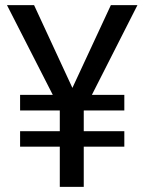

<svg xmlns="http://www.w3.org/2000/svg" viewBox="-20 -731 565 751"><path d="M466.3 -217.8V-157.2H307.6V0H213.9V-157.2H58.6V-217.8H213.9V-298.8H58.6V-359.9H186.5L7.3 -710.9H113.3L263.2 -387.2L413.6 -710.9H517.6L339.4 -359.9H466.3V-298.8H308.1L307.6 -297.9V-217.8Z"/></svg>

Font: Vazirmatn RD UI FD
Style: Regular
Weight: 400
Designer: Saber Rastikerdar
Foundry: Saber Rastikerdar
Version: Version 33.003